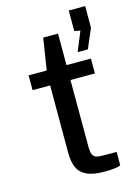

<svg xmlns="http://www.w3.org/2000/svg" viewBox="-116 -821 627 886"><g transform="rotate(-15 197.5 -377.5)"><path d="M228 -446.2 228.4 -129.1Q228.4 -102.2 233.9 -90Q239.5 -77.8 251.7 -74.2Q263.9 -70.5 290 -70.5H347.9V-6.1Q325.9 3 269.9 3Q216.2 3 185.9 -11.5Q155.6 -26 143.2 -54Q130.9 -82 130.9 -125.8V-446.2H46.9V-517H133.5L157.2 -668H228V-517.4H344.8V-446.2ZM331.4 -654.6 303.4 -659.8V-758.1H381.9V-655L342.1 -561.9H293.4Z"/></g></svg>

Font: Public Sans VF
Style: Regular
Weight: 400
Designer: Pablo Impallari, Rodrigo Fuenzalida (Modified by Dan O. Williams and USWDS)
Version: Version 1.003